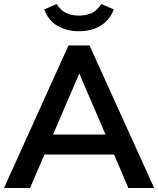

<svg xmlns="http://www.w3.org/2000/svg" viewBox="-20 -939 790 959"><path d="M621 0 550 -167H202L130 0H0L322 -712H427L750 0ZM245 -267H507L376 -572ZM201 -892 263 -919Q283 -887 310.5 -874Q338 -861 375 -861Q411 -861 438.5 -874Q466 -887 486 -919L548 -892Q528 -838 482.5 -810.5Q437 -783 375 -783Q313 -783 267 -810Q221 -837 201 -892Z"/></svg>

Font: Muli-Bold
Style: Bold
Weight: 700
Version: Version 2.000